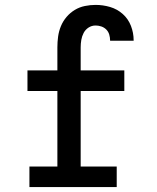

<svg xmlns="http://www.w3.org/2000/svg" viewBox="-20 -763 640 783"><path d="M100 0V-84H214V-392H92V-476H214V-570Q214 -592 217 -614Q220 -636 228.5 -656.5Q237 -677 251.5 -694Q266 -711 285 -722.5Q304 -734 326 -738.5Q348 -743 370 -743Q400 -743 429 -734.5Q458 -726 480.5 -706Q503 -686 514 -657.5Q525 -629 525 -599V-597H429V-598Q429 -610 425.5 -622Q422 -634 413.5 -642.5Q405 -651 393.5 -655Q382 -659 370 -659Q354 -659 341 -650.5Q328 -642 321 -628.5Q314 -615 311.5 -600Q309 -585 309 -570V-476H487V-392H309V-84H456V0Z"/></svg>

Font: Iosevka HT Medium Extended
Style: Regular
Weight: 500
Width: 7
Monospace: yes
Designer: Belleve Invis
Foundry: Belleve Invis
Version: Version 32.3.0; ttfautohint (v1.8.4)